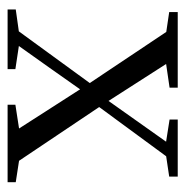

<svg xmlns="http://www.w3.org/2000/svg" viewBox="-11 -488 499 518"><g transform="rotate(90 239.0 -229.5)"><path d="M6 0H167V-21L94 -32H77L6 -22ZM43 0H83L164 -114L245 -229L240 -233L223 -247ZM263 0H472V-22L381 -36H360L263 -21ZM245 -214 425 -459H385L305 -346L225 -233L229 -228ZM347 0H435L262 -258L133 -459H46L209 -215ZM13 -436 101 -423H121L217 -437V-459H13ZM303 -437 373 -426H390L457 -436V-459H303Z"/></g></svg>

Font: Source Serif 4 48pt
Style: Regular
Weight: 400
Designer: Frank Grie√ühammer
Foundry: Adobe Systems Incorporated
Version: Version 4.004;hotconv 1.0.116;makeotfexe 2.5.65601